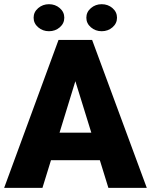

<svg xmlns="http://www.w3.org/2000/svg" viewBox="-22 -903 726 923"><path d="M499 0 458 -132.8H223.1L182.1 0H-2L259.3 -710.9H420.9L683.6 0ZM264.2 -265.1H417L340.3 -512.7ZM139.6 -817.9Q139.6 -845.2 161.6 -864Q183.6 -882.8 213.4 -882.8Q243.7 -882.8 265.4 -864Q287.1 -845.2 287.1 -817.9Q287.1 -790.5 265.4 -771.7Q243.7 -752.9 213.4 -752.9Q183.6 -752.9 161.6 -771.7Q139.6 -790.5 139.6 -817.9ZM393.1 -817.9Q393.1 -845.2 415 -864Q437 -882.8 466.8 -882.8Q497.1 -882.8 518.8 -864Q540.5 -845.2 540.5 -817.9Q540.5 -790.5 518.8 -771.7Q497.1 -752.9 466.8 -752.9Q437 -752.9 415 -771.7Q393.1 -790.5 393.1 -817.9Z"/></svg>

Font: Vazirmatn UI FD Black
Style: Regular
Weight: 900
Designer: Saber Rastikerdar
Foundry: Saber Rastikerdar
Version: Version 33.003